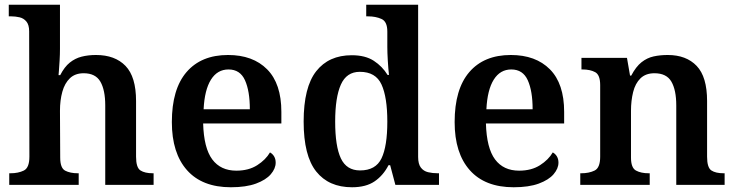

<svg xmlns="http://www.w3.org/2000/svg" viewBox="-20 -780 3104 810"><path d="M19 0V-49H24Q57 -49 80.5 -60.5Q104 -72 104 -119L103 -648Q103 -675 91.5 -689Q80 -703 62.5 -707Q45 -711 28 -711H17V-760H233V-574Q233 -551 231.5 -525Q230 -499 228.5 -481Q227 -463 227 -463H234Q252 -498 274.5 -516Q297 -534 324.5 -541Q352 -548 385 -548Q465 -548 509.5 -502Q554 -456 554 -354V-119Q554 -73 572.5 -61Q591 -49 625 -49H628V0H424V-335Q424 -400 403.5 -435.5Q383 -471 333 -471Q297 -471 275 -450Q253 -429 243 -393Q233 -357 233 -313L234 -115Q234 -71 255 -60Q276 -49 309 -49H312V0Z M954 10Q833 10 769 -62Q705 -134 705 -265Q705 -404 767 -476Q829 -548 942 -548Q1047 -548 1107 -487.5Q1167 -427 1167 -308V-259H837Q840 -155 875.5 -107.5Q911 -60 977 -60Q1029 -60 1065 -83Q1101 -106 1119 -137Q1130 -131 1136.5 -120Q1143 -109 1143 -94Q1143 -69 1122.5 -45Q1102 -21 1060 -5.5Q1018 10 954 10ZM1034 -319Q1034 -396 1013.5 -441.5Q993 -487 944 -487Q897 -487 870 -444Q843 -401 839 -319Z M1465 10Q1367 10 1314 -56.5Q1261 -123 1261 -267Q1261 -412 1314 -479.5Q1367 -547 1464 -547Q1521 -547 1557 -523.5Q1593 -500 1615 -464H1621Q1618 -491 1616 -524.5Q1614 -558 1614 -582V-647Q1614 -689 1589.5 -700Q1565 -711 1533 -711H1525V-760H1744V-118Q1744 -88 1755.5 -73Q1767 -58 1786 -53.5Q1805 -49 1827 -49H1832V0H1648L1626 -83H1619Q1597 -40 1560.5 -15Q1524 10 1465 10ZM1499 -61Q1565 -61 1589.5 -112Q1614 -163 1614 -267Q1614 -370 1589.5 -423.5Q1565 -477 1498 -477Q1442 -477 1418 -423Q1394 -369 1394 -267Q1394 -163 1418 -112Q1442 -61 1499 -61Z M2147 10Q2026 10 1962 -62Q1898 -134 1898 -265Q1898 -404 1960 -476Q2022 -548 2135 -548Q2240 -548 2300 -487.5Q2360 -427 2360 -308V-259H2030Q2033 -155 2068.5 -107.5Q2104 -60 2170 -60Q2222 -60 2258 -83Q2294 -106 2312 -137Q2323 -131 2329.5 -120Q2336 -109 2336 -94Q2336 -69 2315.5 -45Q2295 -21 2253 -5.5Q2211 10 2147 10ZM2227 -319Q2227 -396 2206.5 -441.5Q2186 -487 2137 -487Q2090 -487 2063 -444Q2036 -401 2032 -319Z M2428 0V-49H2432Q2465 -49 2488.5 -60.5Q2512 -72 2512 -119V-421Q2512 -464 2491 -475.5Q2470 -487 2437 -487H2433V-536H2625L2638 -461H2643Q2663 -499 2686.5 -517.5Q2710 -536 2737.5 -542Q2765 -548 2797 -548Q2875 -548 2919 -502Q2963 -456 2963 -354V-119Q2963 -73 2981 -61Q2999 -49 3033 -49H3037V0H2833V-335Q2833 -400 2812.5 -435.5Q2792 -471 2741 -471Q2704 -471 2682 -449.5Q2660 -428 2651 -391.5Q2642 -355 2642 -313V-115Q2642 -72 2663 -60.5Q2684 -49 2717 -49H2721V0Z"/></svg>

Font: Noto Serif Vithkuqi SemiBold
Style: Regular
Weight: 600
Version: Version 1.005